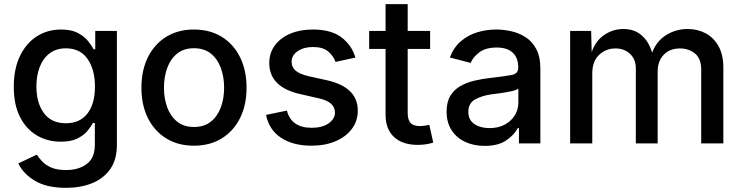

<svg xmlns="http://www.w3.org/2000/svg" viewBox="-20 -696 3603 932"><path d="M300.8 215.8Q206.1 215.8 148.9 181.2Q91.8 146.5 68.8 97.2L158.7 54.7Q168.5 70.3 184.8 87.6Q201.2 105 228.8 117.2Q256.3 129.4 300.3 129.4Q362.3 129.4 401.4 99.9Q440.4 70.3 440.4 7.3V-99.1H431.2Q421.4 -81.1 404.1 -60.1Q386.7 -39.1 355.7 -23.7Q324.7 -8.3 274.9 -8.3Q210.4 -8.3 158.9 -38.6Q107.4 -68.8 77.1 -128.2Q46.9 -187.5 46.9 -274.9Q46.9 -361.8 76.9 -424.1Q106.9 -486.3 158.7 -519.5Q210.4 -552.7 276.4 -552.7Q326.7 -552.7 358.2 -535.9Q389.6 -519 407.5 -496.6Q425.3 -474.1 434.6 -457H442.4V-545.9H547.4V7.8Q547.4 79.6 514.6 125.5Q481.9 171.4 426.3 193.6Q370.6 215.8 300.8 215.8ZM299.8 -97.7Q368.2 -97.7 404.5 -145Q440.9 -192.4 440.9 -276.4Q440.9 -358.4 405 -409.9Q369.1 -461.4 299.8 -461.4Q252.4 -461.4 220.5 -436.8Q188.5 -412.1 172.6 -370.4Q156.7 -328.6 156.7 -276.4Q156.7 -196.3 193.1 -147Q229.5 -97.7 299.8 -97.7Z M921.4 11.2Q844.7 11.2 787.4 -23.9Q730 -59.1 698.2 -122.3Q666.5 -185.5 666.5 -270Q666.5 -355 698.2 -418.7Q730 -482.4 787.4 -517.6Q844.7 -552.7 921.4 -552.7Q998.5 -552.7 1055.9 -517.6Q1113.3 -482.4 1145 -418.7Q1176.8 -355 1176.8 -270Q1176.8 -185.5 1145 -122.3Q1113.3 -59.1 1055.9 -23.9Q998.5 11.2 921.4 11.2ZM921.4 -79.6Q971.2 -79.6 1003.7 -105.7Q1036.1 -131.8 1052 -175Q1067.9 -218.3 1067.9 -270Q1067.9 -322.3 1052 -366Q1036.1 -409.7 1003.7 -435.8Q971.2 -461.9 921.4 -461.9Q872.1 -461.9 839.8 -435.8Q807.6 -409.7 791.7 -366Q775.9 -322.3 775.9 -270Q775.9 -218.3 791.7 -175Q807.6 -131.8 839.8 -105.7Q872.1 -79.6 921.4 -79.6Z M1491.7 11.2Q1402.8 11.2 1344.5 -27.1Q1286.1 -65.4 1271.5 -138.2L1372.6 -159.2Q1394.5 -75.7 1492.7 -75.7Q1544.9 -75.7 1575.4 -97.4Q1606 -119.1 1606 -149.4Q1606 -201.2 1529.3 -218.3L1437.5 -239.3Q1287.1 -272.9 1287.1 -390.1Q1287.1 -439 1314.2 -475.6Q1341.3 -512.2 1388.9 -532.5Q1436.5 -552.7 1498.5 -552.7Q1586.9 -552.7 1637.2 -514.9Q1687.5 -477.1 1705.1 -416.5L1608.9 -395.5Q1598.6 -424.3 1573.2 -446Q1547.9 -467.8 1499.5 -467.8Q1455.1 -467.8 1425.3 -447.8Q1395.5 -427.7 1395.5 -397Q1395.5 -369.6 1415.3 -352.8Q1435.1 -335.9 1480 -325.7L1567.9 -306.2Q1716.8 -272.5 1716.8 -158.7Q1716.8 -108.9 1688.2 -70.6Q1659.7 -32.2 1608.9 -10.5Q1558.1 11.2 1491.7 11.2Z M2067.9 -545.9V-458.5H1959V-147.5Q1959 -114.7 1972.9 -99.4Q1986.8 -84 2018.6 -84Q2027.3 -84 2040.8 -85.9Q2054.2 -87.9 2064 -89.8L2083 -3.9Q2065.9 2 2046.1 4.6Q2026.4 7.3 2007.8 7.3Q1933.6 7.3 1892.6 -31Q1851.6 -69.3 1851.6 -138.7V-458.5H1772V-545.9H1851.6V-675.8H1959V-545.9Z M2332.5 12.2Q2280.3 12.2 2238.5 -7.1Q2196.8 -26.4 2172.4 -63.5Q2147.9 -100.6 2147.9 -154.3Q2147.9 -200.7 2166 -230.7Q2184.1 -260.7 2214.4 -278.1Q2244.6 -295.4 2282 -304.2Q2319.3 -313 2357.9 -317.4Q2430.2 -325.7 2462.9 -331.8Q2495.6 -337.9 2495.6 -366.7V-369.6Q2495.6 -415 2469 -440.2Q2442.4 -465.3 2391.1 -465.3Q2337.4 -465.3 2306.6 -441.9Q2275.9 -418.5 2264.6 -390.6L2163.6 -417Q2182.1 -465.8 2216.8 -495.6Q2251.5 -525.4 2296.1 -539.1Q2340.8 -552.7 2389.6 -552.7Q2422.4 -552.7 2459.5 -544.9Q2496.6 -537.1 2529.3 -516.8Q2562 -496.6 2582.5 -459Q2603 -421.4 2603 -362.3V0H2499V-74.7H2493.7Q2477.5 -42.5 2438.2 -15.1Q2398.9 12.2 2332.5 12.2ZM2356.4 -74.2Q2399.9 -74.2 2431.2 -91.6Q2462.4 -108.9 2479.2 -136.7Q2496.1 -164.6 2496.1 -196.8V-266.6Q2488.3 -258.8 2462.6 -253.2Q2437 -247.6 2408.7 -243.7Q2380.4 -239.7 2363.8 -237.8Q2318.4 -231.4 2285.9 -213.1Q2253.4 -194.8 2253.4 -152.8Q2253.4 -113.8 2282.5 -94Q2311.5 -74.2 2356.4 -74.2Z M2747.6 0V-545.9H2849.6L2852.1 -443.8Q2873 -500.5 2915 -527.8Q2957 -555.2 3005.9 -555.2Q3059.1 -555.2 3094.2 -524.9Q3129.4 -494.6 3145.5 -440.4Q3166 -495.6 3213.1 -525.4Q3260.3 -555.2 3318.4 -555.2Q3366.7 -555.2 3405.8 -534.2Q3444.8 -513.2 3468 -471.7Q3491.2 -430.2 3491.2 -368.2V0H3383.8V-357.4Q3383.8 -412.1 3353.3 -436.5Q3322.8 -460.9 3281.2 -460.9Q3230.5 -460.9 3201.4 -429.7Q3172.4 -398.4 3172.4 -349.6V0H3066.4V-364.3Q3066.4 -408.2 3038.3 -434.6Q3010.3 -460.9 2966.8 -460.9Q2921.9 -460.9 2888.4 -429.9Q2855 -398.9 2855 -339.4V0Z"/></svg>

Font: Inter Medium
Style: Regular
Weight: 500
Designer: Rasmus Andersson
Foundry: rsms
Version: Version 4.001;git-9221beed3